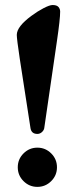

<svg xmlns="http://www.w3.org/2000/svg" viewBox="-20 -727 297 765"><path d="M46.9 -587.9Q46.9 -621.1 105.5 -664.1Q128.9 -681.6 153.3 -694.3Q177.7 -707 189.5 -707Q206.1 -707 212.9 -699.2Q219.7 -691.4 219.7 -680.7Q219.7 -651.4 207 -564.5L156.2 -215.8Q154.3 -207 146.5 -200.2Q138.7 -193.4 128.9 -193.4Q105.5 -193.4 101.6 -215.8L58.6 -494.1Q46.9 -572.3 46.9 -587.9ZM73.7 -5.4Q50.8 -28.3 50.8 -60.5Q50.8 -92.8 73.7 -115.7Q96.7 -138.7 128.9 -138.7Q161.1 -138.7 184.1 -115.7Q207 -92.8 207 -60.5Q207 -28.3 184.1 -5.4Q161.1 17.6 128.9 17.6Q96.7 17.6 73.7 -5.4Z"/></svg>

Font: Monomakh Unicode TT
Style: Medium
Weight: 500
Designer: Alexey Kryukov, Aleksandr Andreev
Version: Version 1.1